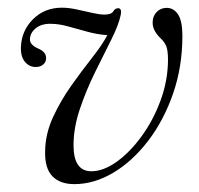

<svg xmlns="http://www.w3.org/2000/svg" viewBox="-20 -471 518 500"><path d="M455 -377.5Q455 -297.5 430.8 -227.5Q406.5 -157.5 365.8 -104.2Q325 -51 275 -21.2Q225 8.5 173.5 8.5Q136.5 8.5 116.5 -12Q96.5 -32.5 97.5 -76.5Q98 -122.5 118.2 -166.2Q138.5 -210 166.5 -249.2Q194.5 -288.5 220.5 -321.5Q246.5 -354.5 259.5 -379.5Q235 -381 209 -388Q183 -395 158.2 -402Q133.5 -409 112 -409Q88 -409.5 73.2 -397.5Q58.5 -385.5 58 -369Q57.5 -354.5 78.5 -345Q100.5 -336 100 -319.5Q100 -309 92.2 -302.8Q84.5 -296.5 73 -296.5Q56 -296.5 44.8 -310.2Q33.5 -324 34.5 -348.5Q36 -391 66 -421Q96 -451 141.5 -451Q158.5 -451 179.5 -446.5Q200.5 -442 220 -437.5Q239.5 -433 252 -433Q270 -433 275 -441.5Q280 -450 288.5 -449.5Q297.5 -449 294.5 -432.5Q289 -406 269.5 -367.2Q250 -328.5 227.2 -282.2Q204.5 -236 188 -187.2Q171.5 -138.5 171.5 -92.5Q171.5 -25 218 -25Q249 -25 283.5 -49.5Q318 -74 348.5 -115.8Q379 -157.5 398 -209Q417 -260.5 417.5 -314Q417.5 -338 413.5 -349.2Q409.5 -360.5 399 -370.5Q377 -391.5 377.5 -412.5Q377.5 -429 388 -439.8Q398.5 -450.5 414 -450.5Q432.5 -450.5 443.8 -433.2Q455 -416 455 -377.5Z"/></svg>

Font: Fraunces 72pt S000 Light
Style: Italic
Weight: 300
Italic angle: -16°
Version: Version 1.000; ttfautohint (v1.8.3)